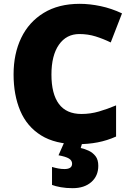

<svg xmlns="http://www.w3.org/2000/svg" viewBox="-20 -744 689 1004"><path d="M395 -566Q327 -566 288 -510Q249 -454 249 -354Q249 -253 288 -200.5Q327 -148 406 -148Q453 -148 497.5 -161Q542 -174 587 -193V-30Q540 -9 490.5 0.5Q441 10 385 10Q269 10 195 -36Q121 -82 86 -164.5Q51 -247 51 -355Q51 -463 91 -546Q131 -629 208.5 -676.5Q286 -724 397 -724Q449 -724 506 -712Q563 -700 618 -674L559 -522Q520 -541 480 -553.5Q440 -566 395 -566ZM494 123Q494 176 457.5 208Q421 240 360 240Q326 240 298 235Q270 230 252 223V129Q269 134 285 137Q301 140 317 140Q357 140 357 112Q357 95 340.5 85Q324 75 286 68L316 0H411L402 30Q422 34 443.5 44Q465 54 479.5 72.5Q494 91 494 123Z"/></svg>

Font: Noto Sans Bengali UI Black
Style: Regular
Weight: 900
Designer: Jelle Bosma - Monotype Design Team
Foundry: Monotype Imaging Inc.
Version: Version 2.003; ttfautohint (v1.8.4.7-5d5b)